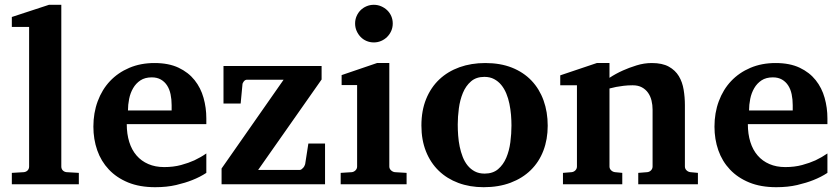

<svg xmlns="http://www.w3.org/2000/svg" viewBox="-20 -760 3464 792"><path d="M28.8 0V-46.9L78.1 -49.8Q87.9 -50.8 94 -57.1Q100.1 -63.5 100.1 -73.2V-648.9H28.8V-689.9L182.1 -740.2H232.9V-73.2Q232.9 -63.5 239 -57.1Q245.1 -50.8 254.9 -49.8L305.2 -46.9V0Z M688 -326.2Q688 -350.1 683.6 -371.1Q679.2 -392.1 669.2 -407.5Q659.2 -422.9 643.6 -431.9Q627.9 -440.9 606 -440.9Q578.1 -440.9 559.3 -428.5Q540.5 -416 529.1 -396.2Q517.6 -376.5 512.7 -352.1Q507.8 -327.6 507.8 -304.2H688ZM831.1 -46.9Q805.2 -29.8 772.9 -17.1Q745.1 -5.9 706.5 3.2Q668 12.2 620.1 12.2Q556.2 12.2 508.5 -7.3Q460.9 -26.9 429 -60.8Q397 -94.7 381.1 -140.1Q365.2 -185.5 365.2 -237.8Q365.2 -294.4 383.1 -342.5Q400.9 -390.6 433.8 -425.5Q466.8 -460.4 513.4 -480.2Q560.1 -500 617.2 -500Q675.8 -500 716.6 -480.7Q757.3 -461.4 782.7 -429.4Q808.1 -397.5 819.6 -356.4Q831.1 -315.4 831.1 -272V-248H502.9Q502.9 -207 513.2 -174.3Q523.4 -141.6 543.2 -118.7Q563 -95.7 591.8 -83.3Q620.6 -70.8 657.2 -70.8Q695.3 -70.8 726.8 -79.3Q758.3 -87.9 781.7 -98.6Q808.6 -111.3 831.1 -127Z M894 0V-64.9L1149.9 -431.2H999Q991.2 -431.2 985.6 -424.1Q980 -417 980 -410.2L972.7 -333H901.9V-487.8H1306.6V-432.1L1044.9 -59.1H1216.8Q1220.2 -59.1 1223.6 -61.5Q1227.1 -64 1230.2 -67.4Q1233.4 -70.8 1235.6 -75Q1237.8 -79.1 1238.8 -83L1252 -168H1320.8V0Z M1385.3 0V-46.9L1431.2 -49.8Q1439.9 -50.8 1446.5 -57.4Q1453.1 -64 1453.1 -73.2V-409.2H1389.2V-450.2L1535.2 -500H1585.9V-73.2Q1585.9 -64 1593 -57.4Q1600.1 -50.8 1608.9 -49.8L1657.2 -46.9V0ZM1600.1 -663.1Q1600.1 -647 1594 -632.8Q1587.9 -618.7 1577.1 -607.9Q1566.4 -597.2 1552.2 -591.1Q1538.1 -585 1522 -585Q1505.9 -585 1491.7 -591.1Q1477.5 -597.2 1467.3 -607.9Q1457 -618.7 1450.9 -632.8Q1444.8 -647 1444.8 -663.1Q1444.8 -679.2 1450.9 -693.4Q1457 -707.5 1467.3 -717.8Q1477.5 -728 1491.7 -734.1Q1505.9 -740.2 1522 -740.2Q1538.1 -740.2 1552.2 -734.1Q1566.4 -728 1577.1 -717.8Q1587.9 -707.5 1594 -693.4Q1600.1 -679.2 1600.1 -663.1Z M2089.8 -242.2Q2089.8 -263.2 2087.9 -286.4Q2085.9 -309.6 2081.3 -332Q2076.7 -354.5 2068.4 -374.5Q2060.1 -394.5 2047.6 -409.7Q2035.2 -424.8 2018.1 -433.8Q2001 -442.9 1978 -442.9Q1944.3 -442.9 1922.9 -424.3Q1901.4 -405.8 1889.4 -376.7Q1877.4 -347.7 1872.8 -313Q1868.2 -278.3 1868.2 -246.1Q1868.2 -224.6 1869.9 -201.2Q1871.6 -177.7 1876.2 -155.3Q1880.9 -132.8 1888.7 -112.8Q1896.5 -92.8 1908.9 -77.4Q1921.4 -62 1938.5 -53Q1955.6 -43.9 1979 -43.9Q2013.2 -43.9 2034.7 -62.3Q2056.2 -80.6 2068.4 -109.4Q2080.6 -138.2 2085.2 -173.3Q2089.8 -208.5 2089.8 -242.2ZM2239.3 -241.2Q2239.3 -185.1 2221.4 -138.4Q2203.6 -91.8 2169.4 -58.3Q2135.3 -24.9 2086.2 -6.3Q2037.1 12.2 1975.1 12.2Q1918 12.2 1870.8 -5.4Q1823.7 -22.9 1789.8 -55.7Q1755.9 -88.4 1737.1 -135.5Q1718.3 -182.6 1718.3 -242.2Q1718.3 -303.7 1737.8 -351.6Q1757.3 -399.4 1792.2 -432.4Q1827.1 -465.3 1875.5 -482.7Q1923.8 -500 1981.9 -500Q2043.9 -500 2091.8 -481Q2139.6 -461.9 2172.4 -427.5Q2205.1 -393.1 2222.2 -345.7Q2239.3 -298.3 2239.3 -241.2Z M2612.8 0V-46.9L2649.9 -49.8Q2659.2 -50.8 2665.5 -57.4Q2671.9 -64 2671.9 -73.2V-308.1Q2671.9 -327.1 2667.5 -345.2Q2663.1 -363.3 2653.3 -377.2Q2643.6 -391.1 2627.9 -399.7Q2612.3 -408.2 2589.8 -408.2Q2569.3 -408.2 2551.8 -406Q2534.2 -403.8 2521.5 -401.4Q2506.3 -398.4 2494.1 -395V-73.2Q2494.1 -64 2501 -57.4Q2507.8 -50.8 2517.1 -49.8L2546.9 -46.9V0H2302.2V-46.9L2337.9 -49.8Q2347.2 -50.8 2353.5 -57.4Q2359.9 -64 2359.9 -73.2V-408.2H2291V-449.2L2441.9 -500H2494.1V-439Q2520 -456.1 2549.3 -469.2Q2574.2 -480.5 2605.5 -490.2Q2636.7 -500 2668.9 -500Q2711.9 -500 2738.8 -485.1Q2765.6 -470.2 2780.3 -445.8Q2794.9 -421.4 2800 -390.1Q2805.2 -358.9 2805.2 -326.2V-73.2Q2805.2 -64 2812 -57.4Q2818.8 -50.8 2828.1 -49.8L2858.9 -46.9V0Z M3250 -326.2Q3250 -350.1 3245.6 -371.1Q3241.2 -392.1 3231.2 -407.5Q3221.2 -422.9 3205.6 -431.9Q3189.9 -440.9 3168 -440.9Q3140.1 -440.9 3121.3 -428.5Q3102.5 -416 3091.1 -396.2Q3079.6 -376.5 3074.7 -352.1Q3069.8 -327.6 3069.8 -304.2H3250ZM3393.1 -46.9Q3367.2 -29.8 3335 -17.1Q3307.1 -5.9 3268.6 3.2Q3230 12.2 3182.1 12.2Q3118.2 12.2 3070.6 -7.3Q3022.9 -26.9 2991 -60.8Q2959 -94.7 2943.1 -140.1Q2927.2 -185.5 2927.2 -237.8Q2927.2 -294.4 2945.1 -342.5Q2962.9 -390.6 2995.8 -425.5Q3028.8 -460.4 3075.4 -480.2Q3122.1 -500 3179.2 -500Q3237.8 -500 3278.6 -480.7Q3319.3 -461.4 3344.7 -429.4Q3370.1 -397.5 3381.6 -356.4Q3393.1 -315.4 3393.1 -272V-248H3064.9Q3064.9 -207 3075.2 -174.3Q3085.4 -141.6 3105.2 -118.7Q3125 -95.7 3153.8 -83.3Q3182.6 -70.8 3219.2 -70.8Q3257.3 -70.8 3288.8 -79.3Q3320.3 -87.9 3343.8 -98.6Q3370.6 -111.3 3393.1 -127Z"/></svg>

Font: Charis SIL Viet
Style: Bold
Weight: 700
Foundry: SIL International
Version: Version 5.000